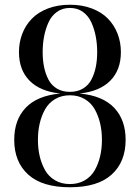

<svg xmlns="http://www.w3.org/2000/svg" viewBox="-20 -780 590 810"><path d="M40 -190Q40 -274.5 88.5 -325.5Q137 -376.5 234 -385.5Q149 -394.5 104.5 -439.8Q60 -485 60 -560Q60 -601.5 74 -637.8Q88 -674 114.5 -701.2Q141 -728.5 182.2 -744.2Q223.5 -760 275 -760Q326.5 -760 367.8 -744.2Q409 -728.5 435.5 -701.2Q462 -674 476 -637.8Q490 -601.5 490 -560Q490 -485 445.5 -439.8Q401 -394.5 316 -385.5Q413 -376.5 461.5 -325.5Q510 -274.5 510 -190Q510 -97 451 -43.5Q392 10 275 10Q158 10 99 -43.5Q40 -97 40 -190ZM160 -560Q160 -526.5 165.8 -498Q171.5 -469.5 184 -445Q196.5 -420.5 219.8 -406.5Q243 -392.5 275 -392.5Q307 -392.5 330.2 -406.5Q353.5 -420.5 366 -445Q378.5 -469.5 384.2 -498Q390 -526.5 390 -560Q390 -594 384.2 -625Q378.5 -656 366 -684.2Q353.5 -712.5 330.2 -729.5Q307 -746.5 275 -746.5Q243 -746.5 219.8 -729.5Q196.5 -712.5 184 -684.2Q171.5 -656 165.8 -625Q160 -594 160 -560ZM147.5 -259.2Q140 -227 140 -190Q140 -153 147.5 -121Q155 -89 170.2 -62Q185.5 -35 212.5 -19.2Q239.5 -3.5 275 -3.5Q310.5 -3.5 337.5 -19.2Q364.5 -35 379.8 -62Q395 -89 402.5 -121Q410 -153 410 -190Q410 -227 402.5 -259.2Q395 -291.5 379.8 -318.8Q364.5 -346 337.5 -362Q310.5 -378 275 -378Q239.5 -378 212.5 -362Q185.5 -346 170.2 -318.8Q155 -291.5 147.5 -259.2Z"/></svg>

Font: Bodoni* 16pt
Style: Regular
Weight: 400
Version: Version 2.3